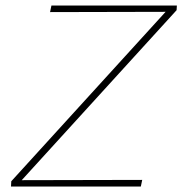

<svg xmlns="http://www.w3.org/2000/svg" viewBox="-20 -678 663 698"><path d="M622 -641 59 -23 497 -24 492 0H20L21 -19L582 -635L162 -634L167 -658H623Z"/></svg>

Font: Ysabeau Extralight
Style: Italic
Weight: 200
Italic angle: -12°
Designer: Christian Thalmann (Catharsis Fonts)
Version: Version 0.003